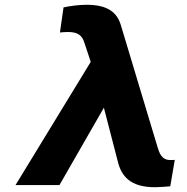

<svg xmlns="http://www.w3.org/2000/svg" viewBox="-20 -775 785 804"><path d="M246 -744 231 -639C243 -640 252 -641 265 -641C308 -641 324 -625 333 -597L360 -516L45 0H229L415 -324L473 -100C488 -36 527 9 629 9C656 8 677 7 693 5L712 -106C709 -105 707 -105 703 -105H692C656 -105 647 -136 640 -158L486 -670C470 -723 431 -755 343 -755C309 -755 274 -750 246 -744Z"/></svg>

Font: Asimov
Style: XWidIt
Weight: 500
Designer: Google
Version: Version 2.000980; 2014